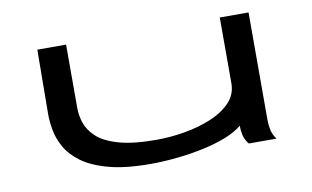

<svg xmlns="http://www.w3.org/2000/svg" viewBox="-56 -566 1113 684"><g transform="rotate(-10 500.0 -224.5)"><path d="M439 11Q348 11 287.5 -5.5Q227 -22 191.5 -48.5Q156 -75 138.5 -106.5Q121 -138 115.5 -169.5Q110 -201 110 -226L112 -460H216V-229Q216 -204 225 -176.5Q234 -149 260 -124.5Q286 -100 338 -85Q390 -70 475 -70Q525 -70 577.5 -79Q630 -88 674 -106.5Q718 -125 745 -153.5Q772 -182 772 -222V-460H876V-71Q876 -53 879.5 -35.5Q883 -18 896 0H796Q783 -16 779 -33Q775 -50 775 -68Q753 -49 715 -34Q677 -19 630 -9Q583 1 533.5 6Q484 11 439 11Z"/></g></svg>

Font: Inconsolata UltraExpanded Medium
Style: Regular
Weight: 500
Width: 9
Monospace: yes
Designer: Raph Levien, Cyreal, Brenton Simpson
Foundry: Raph Levien, Cyreal, Google
Version: Version 3.001; ttfautohint (v1.8.2.53-6de2)